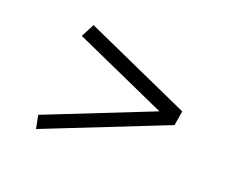

<svg xmlns="http://www.w3.org/2000/svg" viewBox="-67 -503 662 545"><g transform="rotate(20 264.5 -230.5)"><path d="M73.2 -104 393.1 -231 112.8 -356.9 133.8 -397 454.1 -252.9 446.8 -209 81.1 -64Z"/></g></svg>

Font: Dihjauti S
Style: Bold Italic
Weight: 700
Italic angle: -9°
Designer: T. Christopher White
Version: Version 3.0.0